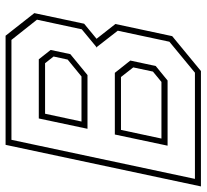

<svg xmlns="http://www.w3.org/2000/svg" viewBox="-58 -694 740 688"><g transform="rotate(-90 312.0 -350.0)"><path d="M-12 0 137 -700H528L609 -597L571 -418.5L517 -374L570 -306.5L526.5 -103L401.5 0ZM15 -21.5H395.5L506.5 -113L546 -298L488 -372.5H485L551 -427L585.5 -587.5L513 -679H155ZM134 -119.5 174 -308.5H395L439 -253L419.5 -162L367.5 -119.5ZM194.5 -406.5 231.5 -581H443.5L477 -538.5L462 -468L387 -406.5ZM159.5 -141.5H362.5L399.5 -172L414.5 -242.5L380 -286.5H190.5ZM220.5 -428H382L442.5 -477.5L453.5 -528L429.5 -558.5H248.5Z"/></g></svg>

Font: Tourney ExtraLight
Style: Italic
Weight: 250
Italic angle: -12°
Version: Version 1.015